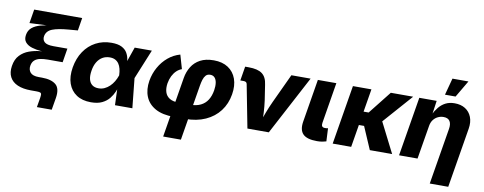

<svg xmlns="http://www.w3.org/2000/svg" viewBox="-75 -1154 4395 1743"><g transform="rotate(10 2122.0 -283.0)"><path d="M305.7 140.1 320.3 54.2Q324.2 30.3 322.8 18.8Q321.3 7.3 310.3 3.7Q299.3 0 274.4 0H225.6Q152.3 0 102.3 -21.7Q52.2 -43.5 30.3 -85.7Q8.3 -127.9 17.6 -188Q27.3 -251.5 62.3 -288.3Q97.2 -325.2 146.2 -342.8Q195.3 -360.4 248.8 -365.5Q302.2 -370.6 348.6 -370.6L348.1 -363.8Q303.2 -363.8 255.9 -367.4Q208.5 -371.1 169.7 -383.1Q130.9 -395 109.1 -420.2Q87.4 -445.3 94.2 -487.8Q100.6 -530.3 130.6 -555.7Q160.6 -581.1 210.4 -594.7Q260.3 -608.4 325.7 -615.2L331.1 -609.4L106.9 -599.6L127.9 -727.5H570.3L551.3 -609.9L466.8 -603Q370.6 -595.2 319.1 -575.2Q267.6 -555.2 258.3 -506.8Q252 -473.1 273.9 -451.9Q295.9 -430.7 357.9 -430.7H486.3L465.3 -301.8H330.1Q289.1 -301.8 258.1 -295.2Q227.1 -288.6 207.5 -271.2Q188 -253.9 182.1 -222.2Q174.8 -183.1 196.8 -157.2Q218.8 -131.3 275.4 -131.3H304.2Q391.1 -131.3 433.6 -95.5Q476.1 -59.6 460.9 30.8L442.4 140.1Z M779.8 11.7Q700.2 11.7 647 -23.4Q593.8 -58.6 571.5 -122.1Q549.3 -185.5 563.5 -271.5Q578.1 -357.4 620.6 -420.7Q663.1 -483.9 727.8 -518.3Q792.5 -552.7 872.6 -552.7Q932.1 -552.7 966.8 -534.9Q1001.5 -517.1 1017.8 -488.5Q1034.2 -460 1038.8 -428Q1043.5 -396 1043.5 -367.7H1097.7L1132.8 -274.4L1161.1 0H1001L991.2 -274.4Q990.2 -306.2 983.6 -332.8Q977.1 -359.4 963.9 -378.7Q950.7 -397.9 930.2 -408.7Q909.7 -419.4 880.4 -419.4Q842.8 -419.4 813.2 -402.1Q783.7 -384.8 763.9 -352.1Q744.1 -319.3 736.8 -272.5Q729 -226.1 736.8 -193.1Q744.6 -160.2 767.3 -142.6Q790 -125 826.2 -125Q856 -125 881.3 -136.7Q906.7 -148.4 927.7 -168.5Q948.7 -188.5 964.6 -215.1Q980.5 -241.7 990.7 -271.5L1086.4 -545.9H1244.6L1132.3 -271.5L1067.4 -184.6H1011.2Q1001.5 -156.7 987.1 -123Q972.7 -89.4 948 -58.6Q923.3 -27.8 882.8 -8.1Q842.3 11.7 779.8 11.7Z M1481 204.1 1572.8 -351.6Q1582.5 -409.7 1611.1 -456.3Q1639.6 -502.9 1689.9 -530Q1740.2 -557.1 1814.9 -557.1Q1894 -557.1 1947 -522.2Q2000 -487.3 2022.2 -425.3Q2044.4 -363.3 2030.8 -281.2Q2016.1 -192.4 1966.3 -126.7Q1916.5 -61 1836.2 -24.7Q1755.9 11.7 1649.4 11.7H1545.9Q1439.9 11.7 1374 -25.1Q1308.1 -62 1282.2 -126.5Q1256.3 -190.9 1270 -273.9Q1281.7 -341.3 1314 -398.9Q1346.2 -456.5 1395.3 -497.6Q1444.3 -538.6 1505.4 -555.7L1542.5 -427.7Q1516.6 -418.9 1494.6 -398.2Q1472.7 -377.4 1457.5 -347.2Q1442.4 -316.9 1436 -279.3Q1428.7 -232.9 1439.5 -197.8Q1450.2 -162.6 1481.9 -142.8Q1513.7 -123 1568.8 -123H1671.9Q1729 -123 1768.8 -142.6Q1808.6 -162.1 1832 -199.2Q1855.5 -236.3 1864.3 -289.6Q1870.6 -329.1 1866.2 -358.9Q1861.8 -388.7 1846.7 -405.5Q1831.5 -422.4 1805.2 -422.4Q1779.3 -422.4 1764.6 -406.2Q1750 -390.1 1742.2 -364.5Q1734.4 -338.9 1729.5 -309.6L1644.5 204.1Z M2221.7 0 2145 -396Q2143.1 -407.7 2135.3 -413.3Q2127.4 -418.9 2113.3 -418.9H2082.5L2104 -549.8H2136.7Q2220.2 -549.8 2261 -519.5Q2301.8 -489.3 2310.5 -419.4L2332 -278.8Q2339.4 -224.6 2342.3 -168.7Q2345.2 -112.8 2347.2 -50.3H2316.4Q2338.9 -112.8 2359.9 -168.7Q2380.9 -224.6 2406.2 -278.8L2530.8 -545.9H2708L2418.9 0Z M2862.8 2.9Q2770 2.9 2733.4 -34.4Q2696.8 -71.8 2709.5 -149.9L2774.9 -545.9H2945.3L2883.3 -169.4Q2879.9 -147.9 2887.2 -137.5Q2894.5 -127 2914.6 -127Q2925.3 -127 2931.6 -127.7Q2938 -128.4 2941.9 -130.4L2947.8 -9.8Q2936 -5.9 2913.8 -1.5Q2891.6 2.9 2862.8 2.9Z M3268.6 -545.9 3178.2 0H3007.8L3098.1 -545.9ZM3653.3 -545.9 3354.5 -207.5H3173.8L3194.3 -334.5H3280.3L3447.3 -545.9ZM3350.1 0 3257.8 -213.9 3408.2 -291.5 3555.7 0Z M3841.8 -311.5 3790 0H3619.6L3710 -545.9H3870.1L3850.6 -408.2H3843.3Q3864.3 -451.7 3890.6 -484.1Q3917 -516.6 3952.6 -534.7Q3988.3 -552.7 4035.6 -552.7Q4093.3 -552.7 4133.5 -527.3Q4173.8 -502 4192.1 -455.6Q4210.4 -409.2 4200.2 -347.7L4108.9 204.1H3938.5L4024.4 -314.5Q4032.2 -360.8 4015.6 -386.7Q3999 -412.6 3957.5 -412.6Q3930.2 -412.6 3905.5 -400.6Q3880.9 -388.7 3864 -366.2Q3847.2 -343.8 3841.8 -311.5ZM3934.6 -614.3 3976.1 -769.5H4123.5L4032.2 -614.3Z"/></g></svg>

Font: Inter ExtraBold
Style: Italic
Weight: 800
Italic angle: -9.3988°
Designer: Rasmus Andersson
Foundry: rsms
Version: Version 4.001;git-66647c0bb